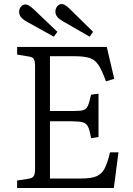

<svg xmlns="http://www.w3.org/2000/svg" viewBox="-20 -933 662 953"><path d="M65 0V-37L123 -46Q141 -49 147.5 -59Q154 -69 154 -97V-606Q154 -630 148 -640Q142 -650 120 -653L65 -662V-700H510L547 -542L506 -529Q486 -585 468 -611.5Q450 -638 422.5 -646Q395 -654 347 -654H228V-382H342Q376 -382 392 -386Q408 -390 416 -407.5Q424 -425 432 -463L469 -468V-253L432 -247Q426 -285 417.5 -303Q409 -321 390.5 -326Q372 -331 335 -331H228V-47H384Q431 -47 457.5 -57.5Q484 -68 499 -96Q514 -124 526 -177H568L545 0ZM425 -751 293 -827Q275 -837 265 -848.5Q255 -860 255 -876Q255 -890 264 -901.5Q273 -913 287 -913Q301 -913 324 -891L442 -775ZM247 -751 112 -826Q94 -836 84.5 -847.5Q75 -859 75 -875Q75 -889 84 -900Q93 -911 107 -911Q121 -911 145 -889L265 -775Z"/></svg>

Font: Literata 12pt Light
Style: Regular
Weight: 300
Designer: Latin by Veronika Burian and Jose Scaglione. Greek by Irene Vlachou. Cyrillic by Vera Evstafieva.
Foundry: TypeTogether
Version: Version 3.002